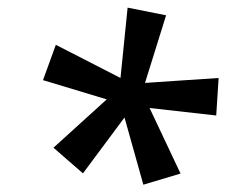

<svg xmlns="http://www.w3.org/2000/svg" viewBox="-20 -786 603 512"><path d="M362.3 -293.5 312 -472.7 201.2 -323.7 122.6 -392.1 264.6 -521 94.7 -572.3 128.9 -666.5 301.3 -578.1 320.3 -765.6 422.9 -745.1 366.7 -564.9 563 -578.1 556.6 -478 378.9 -498 461.4 -323.2Z"/></svg>

Font: Open Sans SemiBold
Style: Italic
Weight: 600
Italic angle: -12°
Designer: Monotype Design Team
Foundry: Monotype Imaging Inc.
Version: Version 3.003; ttfautohint (v1.8.4)